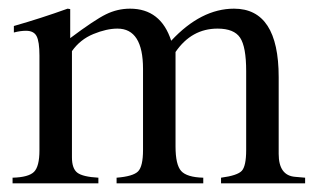

<svg xmlns="http://www.w3.org/2000/svg" viewBox="-20 -423 732 443"><path d="M12 -348V-363Q75 -381 136 -403L142 -402V-335Q198 -377 224.5 -390Q251 -403 280 -403Q351 -403 375 -329Q444 -403 520 -403Q623 -403 623 -245V-68Q623 -18 661 -15L684 -13V0H490V-13Q528 -18 538 -29Q548 -40 548 -77V-259Q548 -315 534 -336Q520 -357 482 -357Q422 -357 385 -303V-85Q385 -43 398 -28.5Q411 -14 449 -13V0H249V-13Q287 -16 298.5 -27.5Q310 -39 310 -77V-264Q310 -357 251 -357Q226 -357 195.5 -344.5Q165 -332 146 -305V-60Q146 -34 158.5 -24.5Q171 -15 207 -13V0H9V-13Q46 -14 58.5 -26.5Q71 -39 71 -76V-295Q71 -327 64.5 -339.5Q58 -352 40 -352Q27 -352 12 -348Z"/></svg>

Font: Pomorsky Unicode
Style: Medium
Weight: 500
Version: 1.1